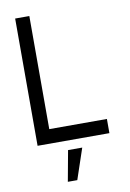

<svg xmlns="http://www.w3.org/2000/svg" viewBox="-99 -760 703 1040"><g transform="rotate(-10 252.5 -240.0)"><path d="M60 0V-700H138V-78H455V0ZM187.5 220.5 218.5 51.5H296.5L239.5 220.5Z"/></g></svg>

Font: Urbanist
Style: Regular
Weight: 400
Designer: Corey Hu
Foundry: Corey Hu
Version: Version 1.330; ttfautohint (v1.8.4.7-5d5b)